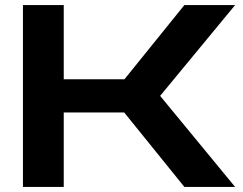

<svg xmlns="http://www.w3.org/2000/svg" viewBox="-20 -733 952 753"><path d="M70 0V-713H230V-422H468L703 -713H902L608 -357L902 0H703L467 -292H230V0Z"/></svg>

Font: Zen Dots
Style: Regular
Weight: 400
Designer: Yoshimichi Ohira
Foundry: A-1 Corp ZenFonts
Version: Version 1.000; ttfautohint (v1.8.3)